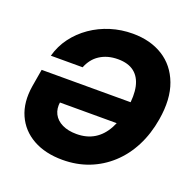

<svg xmlns="http://www.w3.org/2000/svg" viewBox="-132 -868 1002 1009"><g transform="rotate(20 369.5 -364.0)"><path d="M320.8 11.2Q224.1 11.2 155.8 -27.1Q87.4 -65.4 56.4 -135Q25.4 -204.6 40.5 -298.3L57.1 -396H597.7L576.7 -267.6H168.9L206.5 -271.5Q200.2 -232.4 215.3 -203.1Q230.5 -173.8 263.7 -157.7Q296.9 -141.6 343.8 -141.6Q400.9 -141.6 442.9 -167.2Q484.9 -192.9 511.7 -242.7Q538.6 -292.5 550.3 -363.8Q562 -434.1 551.3 -483.6Q540.5 -533.2 506.8 -559.6Q473.1 -585.9 416 -585.9Q386.2 -585.9 360.8 -578.9Q335.4 -571.8 314.7 -558.3Q293.9 -544.9 279.1 -525.6Q264.2 -506.3 254.9 -482.4H77.1Q92.8 -540 127.7 -586.9Q162.6 -633.8 211.9 -668Q261.2 -702.1 320.3 -720.5Q379.4 -738.8 443.4 -738.8Q542 -738.8 612.8 -694.6Q683.6 -650.4 715.3 -566.2Q747.1 -481.9 727.1 -363.3Q712.9 -277.8 677.5 -208.7Q642.1 -139.6 588.6 -90.6Q535.2 -41.5 467.5 -15.1Q399.9 11.2 320.8 11.2Z"/></g></svg>

Font: Inter 28pt ExtraBold
Style: Italic
Weight: 800
Italic angle: -9.3988°
Designer: Rasmus Andersson
Foundry: rsms
Version: Version 4.001;git-66647c0bb